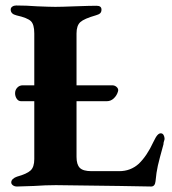

<svg xmlns="http://www.w3.org/2000/svg" viewBox="-20 -675 626 700"><path d="M580 -169Q580 -166 578 -160.5Q576 -155 576 -149Q561 -95 555.5 -71Q550 -47 547 -14Q545 5 531 5L416 3Q197 0 184 0Q146 0 104 3L42 5Q33 5 27 0.5Q21 -4 21 -10Q21 -17 27 -22.5Q33 -28 42 -31Q78 -41 91.5 -53.5Q105 -66 105 -95V-306H57Q47 -306 41 -315Q35 -324 35 -335Q35 -347 43 -355.5Q51 -364 63 -364H105V-553Q105 -586 92.5 -598Q80 -610 40 -619Q19 -624 19 -640Q19 -647 25 -651Q31 -655 39 -655Q76 -655 115 -652Q163 -650 182 -650Q202 -650 254 -652Q310 -654 332 -654Q350 -654 350 -640Q350 -631 345 -626.5Q340 -622 329 -619Q287 -607 273 -594.5Q259 -582 259 -553V-364H389Q398 -364 404.5 -358.5Q411 -353 411 -346L410 -341Q406 -327 395 -316.5Q384 -306 369 -306H259V-103Q259 -75 271 -63Q283 -51 313 -51H415Q456 -51 486 -78Q516 -107 539 -157Q548 -176 554 -182.5Q560 -189 566 -189Q573 -189 576.5 -182.5Q580 -176 580 -169Z"/></svg>

Font: EB Garamond
Style: Bold
Weight: 700
Designer: Georg Duffner and Octavio Pardo
Foundry: Georg Duffner
Version: Version 1.000; ttfautohint (v1.6)